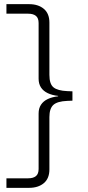

<svg xmlns="http://www.w3.org/2000/svg" viewBox="-20 -725 423 925"><path d="M11 180V134H116Q140 134 153 123.5Q166 113 166 89V-178Q166 -203 177.5 -220.5Q189 -238 210.5 -248Q232 -258 260 -261V-263Q232 -266 210.5 -276Q189 -286 177.5 -303.5Q166 -321 166 -346V-614Q166 -638 153 -648.5Q140 -659 116 -659H11V-705H120Q164 -705 191 -682.5Q218 -660 218 -616V-364Q218 -320 238 -304Q258 -288 304 -286L329 -285V-240L304 -239Q256 -237 237 -219.5Q218 -202 218 -161V91Q218 135 191 157.5Q164 180 120 180Z"/></svg>

Font: Nunito Sans 7pt SemiExpanded ExtraLight
Style: Regular
Weight: 250
Width: 6
Designer: Vernon Adams
Foundry: Vernon Adams
Version: Version 3.101;gftools[0.9.27]